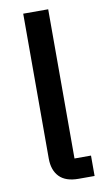

<svg xmlns="http://www.w3.org/2000/svg" viewBox="-85 -782 456 825"><g transform="rotate(-10 142.5 -370.0)"><path d="M189 0Q133 0 105.5 -28.5Q78 -57 78 -108V-740H187V-89H259V0Z"/></g></svg>

Font: IBM Plex Sans Thai Looped Medium
Style: Regular
Weight: 500
Designer: Mike Abbink, Paul van der Laan, Pieter van Rosmalen, Ben Mitchell, Mark Frömberg
Foundry: Bold Monday
Version: Version 1.1